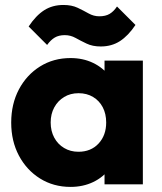

<svg xmlns="http://www.w3.org/2000/svg" viewBox="-20 -724 635 754"><path d="M257 10Q190 10 137.2 -23Q84.5 -56 54.2 -113Q24 -170 24 -242.5Q24 -315.5 54.2 -372.8Q84.5 -430 137.2 -463Q190 -496 257 -496Q306 -496 345.5 -477Q385 -458 409.8 -424.5Q434.5 -391 438 -348V-138Q434.5 -95 410 -61.5Q385.5 -28 345.8 -9Q306 10 257 10ZM288 -128Q337 -128 367 -160.2Q397 -192.5 397 -243Q397 -277 383.5 -302.8Q370 -328.5 345.5 -343.2Q321 -358 288.5 -358Q256.5 -358 232 -343.2Q207.5 -328.5 193.2 -302.5Q179 -276.5 179 -243Q179 -209.5 193 -183.5Q207 -157.5 231.8 -142.8Q256.5 -128 288 -128ZM390.5 0V-130.5L413.5 -249L390.5 -366.5V-486H541V0ZM375.5 -541.5Q343.5 -541.5 320 -552.8Q296.5 -564 276.8 -575Q257 -586 234.5 -586Q211 -586 195 -576.5Q179 -567 165 -547.5L92.5 -620Q121 -663 153.5 -683.8Q186 -704.5 229 -704.5Q261.5 -704.5 284.8 -693.5Q308 -682.5 328 -671.2Q348 -660 370 -660Q394.5 -660 410.5 -669.5Q426.5 -679 439.5 -698.5L512 -626Q483.5 -583.5 451 -562.5Q418.5 -541.5 375.5 -541.5Z"/></svg>

Font: Outfit Thin
Style: Regular
Weight: 100
Designer: Rodrigo Fuenzalida
Foundry: fragTYPE
Version: Version 1.100;gftools[0.9.27]